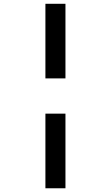

<svg xmlns="http://www.w3.org/2000/svg" viewBox="-20 -777 591 1024"><path d="M222.2 -170.9V227.1H329.1V-170.9ZM222.2 -756.8V-358.9H329.1V-756.8Z"/></svg>

Font: OpenSans
Style: Bold Italic
Weight: 700
Italic angle: -12°
Foundry: Ascender Corporation
Version: Version 1.10; ttfautohint (v1.2) -l 8 -r 50 -G 200 -x 14 -D 